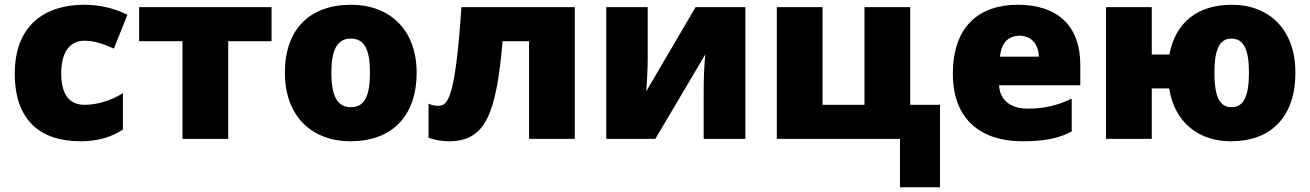

<svg xmlns="http://www.w3.org/2000/svg" viewBox="-20 -583 5501 806"><path d="M318 10C394 10 450 -9 496 -39V-192C447 -161 389 -143 335 -143C277 -143 237 -179 237 -275C237 -368 276 -412 334 -412C376 -412 413 -399 458 -379L515 -521C463 -547 401 -563 334 -563C166 -563 42 -475 42 -274C42 -77 150 10 318 10Z M1120 -410V-553H564V-410H746V0H938V-410Z M1729 -278C1729 -461 1613 -563 1454 -563C1281 -563 1176 -461 1176 -278C1176 -93 1291 10 1451 10C1623 10 1729 -93 1729 -278ZM1371 -278C1371 -372 1395 -421 1452 -421C1512 -421 1533 -372 1533 -278C1533 -183 1512 -133 1453 -133C1394 -133 1371 -183 1371 -278Z M2393 0V-553H1917C1892 -181 1862 -139 1822 -139C1805 -139 1792 -141 1779 -148V-5C1801 4 1835 10 1865 10C2018 10 2063 -104 2090 -410H2201V0Z M2699 -553H2525V0H2731L2941 -355C2936 -312 2934 -252 2934 -200V0H3109V-553H2900L2693 -200C2696 -240 2699 -292 2699 -338Z M3926 203V-143H3801V-553H3609V-143H3433V-553H3241V0H3758V203Z M4253 -563C4090 -563 3980 -472 3980 -273C3980 -76 4104 10 4271 10C4368 10 4426 -3 4479 -31V-169C4418 -140 4364 -127 4295 -127C4217 -127 4177 -167 4174 -225H4515V-310C4515 -479 4415 -563 4253 -563ZM4260 -433C4312 -433 4340 -394 4341 -345H4178C4183 -406 4216 -433 4260 -433Z M5418 -278C5418 -461 5306 -563 5151 -563C5008 -563 4914 -489 4889 -354H4815V-553H4623V0H4815V-212H4888C4911 -68 5012 10 5148 10C5316 10 5418 -93 5418 -278ZM5078 -278C5078 -372 5098 -421 5149 -421C5203 -421 5223 -372 5223 -278C5223 -183 5203 -133 5150 -133C5097 -133 5078 -183 5078 -278Z"/></svg>

Font: Noto Sans UI Black
Style: Regular
Weight: 900
Designer: Monotype Design Team
Foundry: Monotype Imaging Inc.
Version: Version 1.901